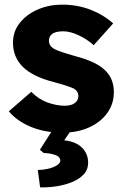

<svg xmlns="http://www.w3.org/2000/svg" viewBox="-20 -562 535 828"><path d="M250 10Q173 10 113 -15Q53 -40 18 -82L115 -166Q146 -134 185 -120Q224 -106 259 -106Q287 -106 302.5 -117.5Q318 -129 318 -148Q318 -168 300 -179Q282 -189 216 -207Q121 -231 78 -274Q36 -316 36 -378Q36 -427 66 -464Q96 -501 144 -521.5Q192 -542 248 -542Q314 -542 370.5 -520Q427 -498 468 -461L384 -367Q357 -392 320 -409.5Q283 -427 253 -427Q191 -427 191 -386Q191 -365 212 -352Q222 -346 244 -338.5Q266 -331 304 -320Q351 -308 385 -291.5Q419 -275 439 -253Q471 -218 471 -165Q471 -114 442.5 -74.5Q414 -35 364 -12.5Q314 10 250 10ZM153 246 143 171Q164 171 186.5 166Q209 161 224.5 151.5Q240 142 240 131Q240 113 216 105.5Q192 98 169 98L152 84L221 -24H303L257 43Q309 49 334.5 75.5Q360 102 360 139Q360 170 340.5 190.5Q321 211 290 223.5Q259 236 223 241.5Q187 247 153 246Z"/></svg>

Font: Lexend Deca
Style: Bold
Weight: 700
Designer: Bonnie Shaver-Troup, Thomas Jockin
Foundry: Lexend
Version: Version 1.008; ttfautohint (v1.8.4.7-5d5b)